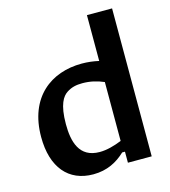

<svg xmlns="http://www.w3.org/2000/svg" viewBox="-114 -857 849 959"><g transform="rotate(-15 310.0 -377.0)"><path d="M46 -235.5C46 -78.5 122.5 11.5 250.5 11.5C322 11.5 375 -17 417 -57H431.5V0H554.5V-765H424.5V-528C396 -534.5 367 -538 336.5 -538C177.5 -538 46 -441.5 46 -235.5ZM182 -266C182 -369 208.5 -405 233 -421C257.5 -437 282 -442.5 314 -442.5C353 -442.5 389 -434.5 424.5 -419V-114.5C385 -98.5 346 -88 310 -88C203 -88 182 -177 182 -266Z"/></g></svg>

Font: Monaspace Argon SemiBold
Style: Regular
Weight: 600
Designer: Riley Cran & the Lettermatic Team
Foundry: Lettermatic
Version: Version 1.000 (Monaspace Argon)